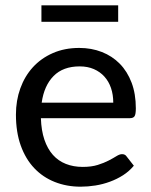

<svg xmlns="http://www.w3.org/2000/svg" viewBox="-20 -696 569 723"><path d="M40 0ZM278.5 -515.5Q324.5 -515.5 363.5 -500.2Q402.5 -485 431 -456Q459.5 -427 475.5 -384.8Q491.5 -342.5 491.5 -288Q491.5 -266 486.8 -258.5Q482 -251 469 -251H134Q135.5 -204.5 147.2 -170Q159 -135.5 179.2 -112.8Q199.5 -90 228 -78.8Q256.5 -67.5 291.5 -67.5Q324.5 -67.5 348.2 -75Q372 -82.5 389.2 -91.5Q406.5 -100.5 418.5 -108Q430.5 -115.5 439.5 -115.5Q451.5 -115.5 457 -106.5L484 -72Q466.5 -51 443.5 -36.2Q420.5 -21.5 394 -11.8Q367.5 -2 339.2 2.5Q311 7 283.5 7Q231 7 186.2 -10.8Q141.5 -28.5 109 -62.8Q76.5 -97 58.2 -147.8Q40 -198.5 40 -264.5Q40 -317.5 56.5 -363.2Q73 -409 103.8 -442.8Q134.5 -476.5 178.8 -496Q223 -515.5 278.5 -515.5ZM280 -446Q217.5 -446 181.8 -409.8Q146 -373.5 137 -309.5H406.5Q406.5 -339.5 398 -364.5Q389.5 -389.5 373.2 -407.5Q357 -425.5 333.5 -435.8Q310 -446 280 -446ZM136 -676H425V-614H136Z"/></svg>

Font: Lato Medium
Style: Regular
Weight: 500
Designer: Lukasz Dziedzic
Foundry: tyPoland Lukasz Dziedzic
Version: Version 2.006; 2014-01-15